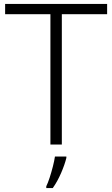

<svg xmlns="http://www.w3.org/2000/svg" viewBox="-20 -800 571 975"><path d="M294 -66H236V-728H6V-780H524V-728H294ZM317 2Q309 35 290.5 78Q272 121 248 155H215V146Q223 130 232 102.5Q241 75 248.5 45.5Q256 16 259 -5H317Z"/></svg>

Font: Noto Sans Malayalam UI Light
Style: Regular
Weight: 300
Designer: Jelle Bosma - Monotype Design Team
Foundry: Monotype Imaging Inc.
Version: Version 2.104; ttfautohint (v1.8.4.7-5d5b)